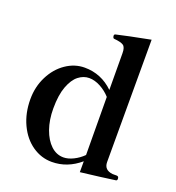

<svg xmlns="http://www.w3.org/2000/svg" viewBox="-137 -855 897 978"><g transform="rotate(20 312.0 -366.5)"><path d="M599 -21Q599 -13 593 -11Q565 -7 507.5 0.5Q450 8 405 13V-46Q336 13 252 13Q195 13 146.5 -20.5Q98 -54 69.5 -114.5Q41 -175 41 -251Q41 -318 69.5 -374.5Q98 -431 145.5 -463.5Q193 -496 247 -496Q337 -496 403 -432L402 -631Q402 -663 388 -672.5Q374 -682 338 -685Q333 -685 331 -690Q329 -695 329 -700Q329 -706 335 -708Q341 -710 407.5 -724Q474 -738 518 -746V-83Q518 -40 565 -35H587Q599 -35 599 -21ZM405 -80 403 -394Q380 -420 348.5 -437Q317 -454 287 -454Q256 -454 229 -433Q202 -412 184.5 -365.5Q167 -319 167 -246Q167 -184 184.5 -134.5Q202 -85 232 -57Q262 -29 300 -29Q325 -29 353.5 -43Q382 -57 405 -80Z"/></g></svg>

Font: Shippori Mincho
Style: Bold
Weight: 700
Designer: FONTDASU
Foundry: FONTDASU / Google Inc. / but / Adobe
Version: Version 3.110; ttfautohint (v1.8.3)